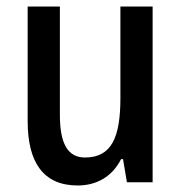

<svg xmlns="http://www.w3.org/2000/svg" viewBox="-20 -560 557 590"><path d="M449 -540H350V-259C350 -138 323 -76 241 -76C188 -76 164 -119 164 -207V-540H65V-188C65 -61 113 10 219 10C276 10 325 -17 352 -71H358L370 0H449Z"/></svg>

Font: Noto Sans Khmer UI Condensed Medium
Style: Regular
Weight: 500
Width: 3
Designer: Danh Hong and the Monotype Design Team
Foundry: Monotype Imaging Inc.
Version: Version 2.002